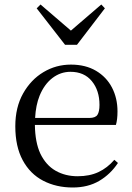

<svg xmlns="http://www.w3.org/2000/svg" viewBox="-20 -818 587 853"><path d="M303 15Q230 15 172 -15Q114 -45 81 -106Q48 -167 48 -257Q48 -341 82.5 -402.5Q117 -464 173 -497.5Q229 -531 295 -531Q360 -531 406.5 -503.5Q453 -476 477.5 -429Q502 -382 502 -323Q502 -287 495 -263H135Q136 -186 159 -136Q184 -84 227 -59.5Q270 -35 325 -35Q378 -35 417.5 -53.5Q457 -72 488 -108L504 -94Q471 -44 421 -14.5Q371 15 303 15ZM136 -294H377Q404 -294 413 -308Q422 -322 422 -352Q422 -416 388 -457.5Q354 -499 293 -499Q249 -499 213 -471.5Q177 -444 156 -393Q139 -351 136 -294ZM160 -798 295 -682 430 -798 446 -781 322 -619H269L143 -781Z"/></svg>

Font: Early Summer Mincho
Style: Regular
Weight: 400
Designer: GuiWonder
Version: Version 1.002